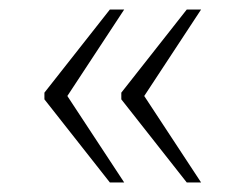

<svg xmlns="http://www.w3.org/2000/svg" viewBox="-20 -471 514 402"><path d="M371 -89 234 -263V-277L371 -451H401L282 -270L401 -89ZM210 -89 73 -263V-277L210 -451H240L121 -270L240 -89Z"/></svg>

Font: Noto Serif Armenian ExtraLight
Style: Regular
Weight: 250
Version: Version 2.007